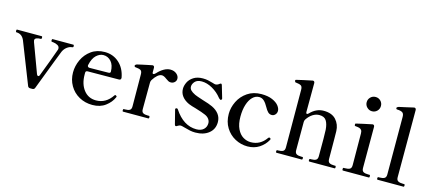

<svg xmlns="http://www.w3.org/2000/svg" viewBox="-62 -1261 4024 1793"><g transform="rotate(15 1950.0 -364.5)"><path d="M236 -2 78 -404Q54 -458 1 -458Q-6 -458 -6 -471Q-6 -484 1 -484H238Q245 -484 245 -471Q245 -458 238 -458Q214 -458 196.5 -451.5Q179 -445 179 -429Q179 -426 183 -412Q203 -355 261 -202L288 -129Q294 -116 302 -116Q312 -116 316 -129Q343 -198 372.5 -278Q402 -358 415 -395Q419 -403 419 -412Q419 -433 400 -443.5Q381 -454 357 -457Q354 -457 349 -457.5Q344 -458 341.5 -459Q339 -460 338 -463Q337 -465 337 -471Q337 -484 344 -484H544Q551 -484 551 -471Q551 -464 548.5 -461.5Q546 -459 539 -458Q514 -456 490.5 -438Q467 -420 454 -391Q438 -351 411 -280.5Q384 -210 358 -142L305 -3Q299 14 281 14H260Q242 14 236 -2Z M1060 -119Q1060 -116 1057 -111Q1036 -62 985.5 -24Q935 14 860 14Q789 14 731.5 -18Q674 -50 641 -107Q608 -164 608 -234Q608 -296 635.5 -356Q663 -416 717 -455Q771 -494 847 -494Q928 -494 985.5 -442.5Q1043 -391 1059 -303V-299Q1059 -280 1039 -280L739 -278Q718 -278 718 -260V-242Q718 -151 762.5 -93.5Q807 -36 882 -36Q978 -36 1037 -125Q1041 -131 1046 -131Q1050 -131 1054 -127Q1060 -123 1060 -119ZM727 -338 726 -332Q726 -324 731.5 -319Q737 -314 746 -314L927 -316Q948 -316 948 -331Q947 -395 916.5 -429Q886 -463 842 -463Q806 -463 773.5 -433Q741 -403 727 -338Z M1565 -427Q1565 -407 1550 -393Q1535 -379 1513 -379Q1500 -379 1489.5 -384.5Q1479 -390 1464 -401Q1437 -422 1418 -422Q1397 -422 1375.5 -403.5Q1354 -385 1334 -353Q1327 -340 1327 -327L1326 -70Q1326 -42 1342 -33.5Q1358 -25 1387 -25H1398Q1406 -25 1406 -12Q1406 0 1398 0H1155Q1148 0 1148 -12Q1148 -25 1155 -25H1167Q1196 -25 1211.5 -33.5Q1227 -42 1227 -70L1225 -379Q1225 -410 1209.5 -419Q1194 -428 1157 -431Q1148 -432 1148 -447Q1156 -457 1165 -459Q1185 -464 1210.5 -469.5Q1236 -475 1260 -480Q1287 -485 1304 -489L1310 -490Q1318 -490 1322.5 -484.5Q1327 -479 1327 -470V-427Q1327 -413 1336 -413Q1346 -413 1358 -426Q1386 -457 1418 -475.5Q1450 -494 1481 -494Q1517 -494 1541 -474Q1565 -454 1565 -427Z M1665 3Q1656 3 1653 -10L1619 -144L1618 -149Q1618 -156 1626 -159Q1628 -160 1632 -160Q1639 -160 1643 -153Q1732 -18 1857 -18Q1902 -18 1927 -41.5Q1952 -65 1952 -101Q1952 -123 1938.5 -141.5Q1925 -160 1900 -171Q1869 -185 1799 -206Q1760 -216 1731 -228Q1687 -248 1663 -279.5Q1639 -311 1639 -352Q1639 -382 1655 -415Q1671 -448 1706.5 -470.5Q1742 -493 1795 -493Q1822 -493 1844 -488.5Q1866 -484 1893 -476Q1914 -469 1920 -469Q1940 -469 1958 -484Q1966 -490 1971 -490Q1977 -490 1981 -479L2016 -360Q2017 -357 2017 -353Q2017 -347 2009 -343Q2007 -342 2003 -342Q1990 -350 1985 -357Q1949 -403 1896 -433Q1843 -463 1793 -463Q1748 -463 1727 -439.5Q1706 -416 1706 -391Q1706 -371 1720 -356Q1734 -341 1765 -326Q1782 -318 1844 -298Q1912 -278 1943 -263Q1987 -242 2011 -209.5Q2035 -177 2035 -134Q2035 -66 1985.5 -26Q1936 14 1855 14Q1829 14 1804.5 9Q1780 4 1745 -6Q1738 -8 1726.5 -11Q1715 -14 1710 -14Q1695 -14 1679 -3Q1672 3 1665 3Z M2113 -236Q2113 -297 2142 -356.5Q2171 -416 2227.5 -454.5Q2284 -493 2362 -493Q2425 -493 2467.5 -474.5Q2510 -456 2530 -430Q2550 -404 2550 -381Q2550 -359 2536 -344Q2522 -329 2503 -329Q2481 -329 2465.5 -344.5Q2450 -360 2435 -388Q2416 -423 2395.5 -442Q2375 -461 2348 -461Q2313 -461 2285 -433.5Q2257 -406 2241 -356Q2225 -306 2225 -240Q2225 -168 2247.5 -121.5Q2270 -75 2305 -54Q2340 -33 2379 -33Q2471 -33 2527 -114Q2532 -120 2537 -120Q2540 -120 2544 -118Q2551 -114 2551 -108Q2551 -104 2549 -101Q2522 -51 2473 -19Q2424 13 2359 13Q2296 13 2239.5 -17Q2183 -47 2148 -103.5Q2113 -160 2113 -236Z M3199 -25Q3206 -25 3206 -12Q3206 0 3199 0H2956Q2948 0 2948 -12Q2948 -25 2956 -25H2968Q2996 -25 3012 -34Q3028 -43 3028 -71V-241Q3028 -291 3026 -327Q3022 -381 3002.5 -412.5Q2983 -444 2935 -444Q2902 -444 2871.5 -425Q2841 -406 2817 -370Q2809 -358 2809 -344V-71Q2809 -43 2825 -34Q2841 -25 2870 -25H2881Q2886 -25 2887.5 -22Q2889 -19 2889 -12Q2889 0 2881 0H2638Q2631 0 2631 -12Q2631 -25 2638 -25H2649Q2678 -25 2694 -34Q2710 -43 2710 -71L2708 -628Q2708 -659 2692.5 -668Q2677 -677 2640 -681H2639Q2637 -681 2634 -687Q2631 -693 2631 -696Q2631 -703 2637 -705Q2658 -710 2702 -720Q2746 -730 2787 -738L2793 -739Q2801 -739 2805.5 -733.5Q2810 -728 2810 -719L2809 -442Q2809 -424 2819 -424Q2825 -424 2834 -433Q2891 -493 2964 -493Q3043 -493 3083 -448.5Q3123 -404 3125 -340Q3126 -321 3126 -261L3127 -71Q3127 -43 3143 -34Q3159 -25 3187 -25Z M3329 -674Q3329 -703 3349 -723Q3369 -743 3398 -743Q3427 -743 3447 -723Q3467 -703 3467 -674Q3467 -645 3447 -625Q3427 -605 3398 -605Q3370 -605 3349.5 -625.5Q3329 -646 3329 -674ZM3281 0Q3273 0 3273 -13Q3273 -26 3281 -26H3292Q3322 -26 3338.5 -34.5Q3355 -43 3355 -72L3353 -378Q3353 -400 3345 -410.5Q3337 -421 3324 -425Q3311 -429 3286 -431Q3280 -431 3278.5 -434.5Q3277 -438 3277 -444Q3277 -448 3278 -451Q3279 -454 3282 -455Q3303 -460 3347 -470Q3391 -480 3432 -488L3438 -489Q3446 -489 3450.5 -483.5Q3455 -478 3455 -469V-72Q3455 -43 3472 -34.5Q3489 -26 3518 -26H3530Q3537 -26 3537 -13Q3537 0 3530 0Z M3616 -1Q3608 -1 3608 -13Q3608 -26 3616 -26H3628Q3657 -26 3673.5 -35Q3690 -44 3690 -72L3689 -629Q3689 -660 3672.5 -670.5Q3656 -681 3621 -682Q3611 -682 3611 -697Q3620 -707 3629 -709L3693 -723L3767 -740L3773 -741Q3781 -741 3785.5 -735.5Q3790 -730 3790 -721V-72Q3790 -44 3807 -35Q3824 -26 3853 -26H3865Q3872 -26 3872 -13Q3872 -1 3865 -1Z"/></g></svg>

Font: Shippori Mincho B1 SemiBold
Style: Regular
Weight: 600
Designer: FONTDASU
Foundry: FONTDASU / Google Inc. / but / Adobe
Version: Version 3.110; ttfautohint (v1.8.3)